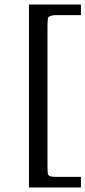

<svg xmlns="http://www.w3.org/2000/svg" viewBox="-20 -684 378 849"><path d="M108 145V-664H338V-617H225Q214 -617 205.5 -614Q197 -611 194 -609Q192 -604 191 -595Q190 -586 190 -573V55Q190 85 194 90Q199 98 225 98H338V145Z"/></svg>

Font: New Athena Unicode
Style: Bold
Weight: 700
Designer: J. Rusten 1997; rev. by R. Hancock 2001, 2002, rev. by D. Mastronarde 2002-2021
Foundry: Society for Classical Studies (formerly American Philological Association)
Version: Version 5.008